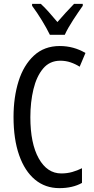

<svg xmlns="http://www.w3.org/2000/svg" viewBox="-20 -963 486 993"><path d="M292 -649Q237 -649 203 -608.5Q169 -568 153 -501.5Q137 -435 137 -357Q137 -221 180.5 -143.5Q224 -66 297 -66Q327 -66 353.5 -73.5Q380 -81 404 -93V-17Q356 10 287 10Q214 10 161 -34Q108 -78 79 -160.5Q50 -243 50 -358Q50 -460 76 -543Q102 -626 155.5 -675.5Q209 -725 289 -725Q361 -725 422 -689L392 -618Q370 -632 345 -640.5Q320 -649 292 -649ZM238 -783Q222 -816 197 -857Q172 -898 146 -933V-943H191Q210 -926 232.5 -900.5Q255 -875 277 -849Q303 -879 320.5 -898Q338 -917 363 -943H408V-933Q386 -902 358.5 -860Q331 -818 315 -783Z"/></svg>

Font: Noto Sans Gurmukhi ExtraCondensed
Style: Regular
Weight: 400
Width: 2
Designer: Jelle Bosma - Monotype Design Team
Foundry: Monotype Imaging Inc.
Version: Version 2.004; ttfautohint (v1.8.4.7-5d5b)